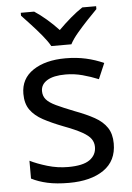

<svg xmlns="http://www.w3.org/2000/svg" viewBox="-55 -807 588 858"><g transform="rotate(-5 239.5 -378.0)"><path d="M434 -148Q434 -70 376 -30Q318 10 220 10Q164 10 123.5 1Q83 -8 52 -24V-104Q84 -88 129.5 -74.5Q175 -61 222 -61Q289 -61 319 -82.5Q349 -104 349 -140Q349 -160 338 -176Q327 -192 298.5 -208Q270 -224 217 -244Q165 -264 128 -284Q91 -304 71 -332Q51 -360 51 -404Q51 -472 106.5 -509Q162 -546 252 -546Q301 -546 343.5 -536.5Q386 -527 423 -510L393 -440Q359 -454 322 -464Q285 -474 246 -474Q192 -474 163.5 -456.5Q135 -439 135 -409Q135 -387 148 -371.5Q161 -356 191.5 -341.5Q222 -327 273 -307Q324 -288 360 -268Q396 -248 415 -219.5Q434 -191 434 -148ZM194 -606Q181 -629 159 -655.5Q137 -682 113 -708Q89 -734 71 -753V-766H131Q157 -749 185 -725Q213 -701 238 -674Q265 -701 293 -725Q321 -749 347 -766H409V-753Q390 -734 365.5 -708Q341 -682 318.5 -655.5Q296 -629 284 -606Z"/></g></svg>

Font: Noto Sans Sogdian
Style: Regular
Weight: 400
Designer: Monotype Design Team
Foundry: Monotype Imaging Inc.
Version: Version 2.002; ttfautohint (v1.8.4.7-5d5b)